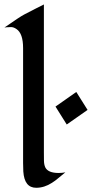

<svg xmlns="http://www.w3.org/2000/svg" viewBox="-26 -845 420 874"><path d="M271.5 -60.5Q255.4 -47.9 240.7 -35.2Q226.1 -22.5 210.4 -12.7Q175.8 9.8 138.7 9.8Q85 9.8 80.1 -64.5Q79.1 -84.5 79.1 -103.5V-626Q79.1 -692.9 48.8 -712.9Q36.1 -721.7 24.4 -721.7Q8.8 -721.7 3.4 -720.9Q-2 -720.2 -5.9 -719.7Q64.5 -768.6 83 -778.3Q107.4 -791.5 133.5 -804.4Q159.7 -817.4 173.8 -824.7V-150.9Q173.8 -130.9 174.1 -113.8Q174.3 -96.7 179.7 -84Q191.9 -57.6 241.2 -57.6Q256.8 -57.6 271.5 -60.5ZM372.6 -344.7 277.8 -278.3 226.6 -359.9 321.3 -426.3Z"/></svg>

Font: Fondamento
Style: Regular
Weight: 400
Version: Version 1.000